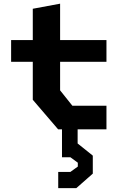

<svg xmlns="http://www.w3.org/2000/svg" viewBox="-20 -686 660 1019"><path d="M288.5 0.5H309V148.5H353.5L393 177.5V198L353.5 226.5H289V312.5H385L472.5 235.5V140L392 75.5V0.5H545V-125H364L299 -206.5V-358H545V-473.5H299V-666.5L154 -639.5V-473.5H39V-358H154V-156.5Z"/></svg>

Font: Monaspace Krypton
Style: Bold
Weight: 700
Designer: Riley Cran & the Lettermatic Team
Foundry: Lettermatic
Version: Version 1.200 (Monaspace Krypton)